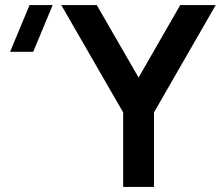

<svg xmlns="http://www.w3.org/2000/svg" viewBox="-20 -740 874 760"><path d="M467.5 0H589.5V-295L834 -720H693.5L528.5 -433L363 -720H222.5L467.5 -295ZM20 -535H111.5L188.5 -720H97Z"/></svg>

Font: Eudonet
Style: Bold
Weight: 700
Designer: Mikhail Sharanda
Foundry: Mikhail Sharanda
Version: Version 4.503;Glyphs 3.1.2 (3151)